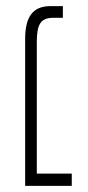

<svg xmlns="http://www.w3.org/2000/svg" viewBox="-20 -606 286 626"><path d="M62 0H214V-40H100V-469C100 -526 112 -548 154 -548H185V-586H144C87 -586 62 -551 62 -479Z"/></svg>

Font: Noto Sans Hebrew ExtraCondensed ExtraLight
Style: Regular
Weight: 200
Width: 2
Designer: Monotype Design Team
Foundry: Monotype Imaging Inc.
Version: Version 2.004